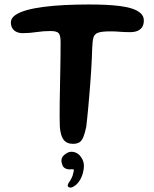

<svg xmlns="http://www.w3.org/2000/svg" viewBox="-20 -619 689 857"><path d="M305.5 23Q278 23 264 4.8Q250 -13.5 247 -54Q246.5 -70.5 246.2 -98.2Q246 -126 246.5 -160.8Q247 -195.5 247.8 -233.2Q248.5 -271 249.2 -307.8Q250 -344.5 250.2 -376.2Q250.5 -408 250.5 -430.5Q250.5 -460.5 242.2 -470.5Q234 -480.5 205 -480.5Q174 -480.5 142.8 -475.8Q111.5 -471 81 -471Q66 -471 54 -476.5Q42 -482 35.2 -492.8Q28.5 -503.5 28.5 -519Q28.5 -537 46.8 -550.5Q65 -564 97.5 -573.2Q130 -582.5 174 -588.2Q218 -594 270 -596.5Q322 -599 378 -599Q414.5 -599 449.8 -597.5Q485 -596 516.2 -592Q547.5 -588 571.2 -580Q595 -572 608.5 -559.2Q622 -546.5 622 -527.5Q622 -510 614.8 -498.5Q607.5 -487 594 -481.2Q580.5 -475.5 560.5 -475.5Q534.5 -475.5 516 -477.2Q497.5 -479 472.5 -479Q435.5 -479 418.5 -473.2Q401.5 -467.5 397 -451.2Q392.5 -435 391.5 -402.5Q391 -381 389.8 -356.5Q388.5 -332 387 -305Q385.5 -278 383.2 -250.2Q381 -222.5 378.8 -195.2Q376.5 -168 374.2 -142.2Q372 -116.5 369.5 -94Q367 -71.5 365 -53Q359 -24.5 352.2 -7.8Q345.5 9 334.8 16Q324 23 305.5 23ZM289.5 217.5Q281.5 214.5 282.2 208.5Q283 202.5 287.5 195.5Q294.5 186.5 300 174.8Q305.5 163 307 153.5Q309 147.5 309.5 142.8Q310 138 307.5 136.5Q305 136 300.5 136.5Q296 137 290 137Q278 137 268.5 130.8Q259 124.5 257 112.5Q252 100 255.8 88.2Q259.5 76.5 273.5 67.5Q290 55 309.5 59.5Q329 64 340 80Q354 97.5 354.5 119.2Q355 141 345.5 167Q340.5 180.5 331.8 192.5Q323 204.5 313 210.5Q307.5 215 301 217.2Q294.5 219.5 289.5 217.5Z"/></svg>

Font: Gluten
Style: Regular
Weight: 400
Designer: Tyler Finck
Foundry: Etcetera Type Company
Version: Version 1.300